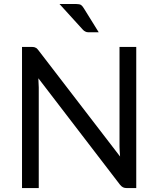

<svg xmlns="http://www.w3.org/2000/svg" viewBox="-20 -955 804 975"><path d="M671.9 -716.8Q671.9 -537.1 671.9 0Q660.2 0 623 0Q612.3 0 604.5 -3.9Q596.7 -7.8 588.9 -17.6Q451.2 -197.3 174.8 -557.6Q175.8 -544.9 175.8 -533.2Q176.8 -521.5 176.8 -510.7Q176.8 -340.8 176.8 0Q155.3 0 91.8 0Q91.8 -67.4 91.8 -268.6Q91.8 -380.9 91.8 -716.8Q103.5 -716.8 141.6 -716.8Q148.4 -716.8 152.3 -715.8Q157.2 -714.8 160.2 -712.9Q164.1 -711.9 168 -708Q170.9 -705.1 174.8 -700.2Q313.5 -520.5 589.8 -160.2Q588.9 -173.8 587.9 -185.5Q586.9 -198.2 586.9 -209Q586.9 -377.9 586.9 -716.8Q608.4 -716.8 671.9 -716.8ZM367.2 -934.6Q383.8 -934.6 391.6 -929.7Q399.4 -923.8 406.2 -912.1Q431.6 -872.1 481.4 -791Q467.8 -791 429.7 -791Q419.9 -791 413.1 -794.9Q406.2 -797.9 399.4 -805.7Q360.4 -848.6 282.2 -934.6Q303.7 -934.6 367.2 -934.6Z"/></svg>

Font: Lato
Style: Regular
Weight: 400
Designer: Lukasz Dziedzic with Adam Twardoch and Botio Nikoltchev
Version: Version 2.015; 2015-08-06; http://www.latofonts.com/